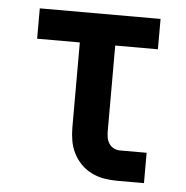

<svg xmlns="http://www.w3.org/2000/svg" viewBox="-43 -562 587 605"><g transform="rotate(5 250.0 -260.0)"><path d="M349 0Q328 0 307.5 -3.5Q287 -7 268.5 -16Q250 -25 235 -40Q220 -55 210.5 -74Q201 -93 197.5 -113.5Q194 -134 194 -155V-424H59V-520H441V-424H306V-155Q306 -144 307.5 -134Q309 -124 314.5 -115Q320 -106 329.5 -101Q339 -96 349 -96H434V0Z"/></g></svg>

Font: Iosevka SS08 Regular
Style: Bold
Weight: 700
Monospace: yes
Designer: Belleve Invis
Foundry: Belleve Invis
Version: Version 16.3.4; ttfautohint (v1.8.4)